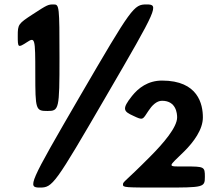

<svg xmlns="http://www.w3.org/2000/svg" viewBox="-20 -845 985 865"><path d="M100 -654C138 -679 139 -675 139 -513C139 -350 141 -345 194 -345C246 -345 248 -352 248 -585C248 -818 247 -825 222 -825C197 -825 194 -824 128 -781C62 -738 60 -735 60 -683C60 -630 61 -629 100 -654ZM640 -825C583 -825 574 -813 341 -413C108 -12 103 0 160 0C217 0 226 -12 459 -413C692 -813 697 -825 640 -825ZM710 -391C774 -391 778 -333 778 -316C778 -272 717 -200 656 -139C543 -25 534 -27 534 -14C534 0 539 0 719 0C898 0 903 -1 903 -48C903 -94 901 -95 815 -95C729 -95 736 -90 811 -164C852 -205 894 -261 894 -316C894 -375 873 -482 710 -482C646 -482 603 -448 575 -413C527 -353 537 -343 581 -323C625 -302 622 -305 649 -346C664 -369 685 -391 710 -391Z"/></svg>

Font: Hussar Print
Style: Bold
Weight: 700
Foundry: Cannot Into Space Fonts
Version: Version 2.00